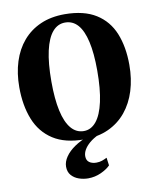

<svg xmlns="http://www.w3.org/2000/svg" viewBox="-105 -833 939 1160"><g transform="rotate(-10 365.0 -253.0)"><path d="M360.5 12Q242 12.5 168 -35.2Q94 -83 60 -168.5Q26 -254 26 -366Q26 -451.5 48.5 -522.5Q71 -593.5 115.2 -645.2Q159.5 -697 223.8 -725.2Q288 -753.5 372.5 -753.5Q490 -753 563.5 -707Q637 -661 670.8 -578Q704.5 -495 704.5 -384.5Q704.5 -298.5 682 -226.2Q659.5 -154 615.8 -100.8Q572 -47.5 507.8 -18Q443.5 11.5 360.5 12ZM365 -38Q409.5 -38 441.5 -77.2Q473.5 -116.5 490.5 -193.8Q507.5 -271 507.5 -384Q507.5 -491 491.2 -562Q475 -633 443.8 -668.2Q412.5 -703.5 366 -703.5Q320.5 -703.5 288.8 -666.5Q257 -629.5 240 -554.5Q223 -479.5 223 -366Q223 -260 239 -186.8Q255 -113.5 286.8 -75.8Q318.5 -38 365 -38ZM341 248Q312.5 248 284.8 238.5Q257 229 239 208.5Q221 188 221 155.5Q221 125.5 241.5 95.5Q262 65.5 298.5 40.5Q335 15.5 380.5 -1L407 -5L448 -1Q414 15 391.2 34.5Q368.5 54 357.2 74Q346 94 346 113Q346 139 363 151Q380 163 406 163Q425.5 163 441.2 157.5Q457 152 471.5 144.5L478 192.5Q458 213.5 420.5 230.8Q383 248 341 248Z"/></g></svg>

Font: Merriweather 72pt Black
Style: Regular
Weight: 900
Version: Version 2.100